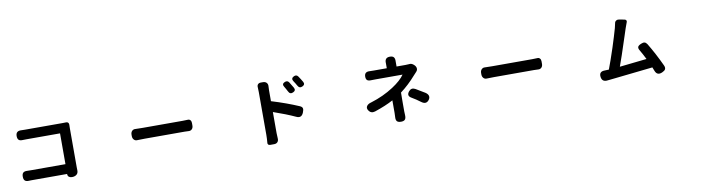

<svg xmlns="http://www.w3.org/2000/svg" viewBox="-28 -1586 9055 2434"><g transform="rotate(-10 4500.0 -369.0)"><path d="M761.7 15.6Q737.3 15.6 722.7 3.9Q706.1 -9.8 707 -32.2Q707 -33.2 707 -34.2H271.5Q263.7 -34.2 246.1 -34.2Q226.6 -33.2 216.8 -33.2Q180.7 -31.2 164.1 -46.4Q147.5 -61.5 147.5 -97.7Q147.5 -133.8 164.1 -148.4Q180.7 -163.1 216.8 -161.1Q233.4 -160.2 267.6 -160.2H708V-556.6H278.3Q243.2 -556.6 225.6 -555.7Q191.4 -553.7 175.8 -568.8Q160.2 -584 160.2 -618.2Q160.2 -685.5 232.4 -680.7Q249 -679.7 278.3 -679.7H518.6H759.8Q793.9 -679.7 810.5 -680.7Q824.2 -681.6 834 -670.9Q843.8 -660.2 842.8 -644.5Q842.8 -635.7 842.3 -618.7Q841.8 -601.6 841.8 -593.8V-97.7Q841.8 -71.3 842.8 -56.6Q843.8 -21.5 821.3 -2.9Q798.8 15.6 761.7 15.6Z M1597.7 -365.2V-382.8Q1597.7 -412.1 1614.7 -429.7Q1631.8 -447.3 1657.2 -445.3Q1719.7 -443.4 1752 -443.4H2265.6Q2291 -443.4 2332 -445.3Q2351.6 -447.3 2364.7 -433.6Q2377.9 -419.9 2377.9 -396.5V-363.3Q2377.9 -334 2361.3 -316.9Q2344.7 -299.8 2319.3 -301.8Q2284.2 -303.7 2265.6 -303.7H2008.8H1752Q1716.8 -303.7 1656.2 -301.8Q1631.8 -299.8 1614.7 -317.9Q1597.7 -335.9 1597.7 -365.2Z M3305.7 49.8Q3290 49.8 3281.7 40.5Q3273.4 31.2 3275.4 17.6Q3280.3 -38.1 3280.3 -83V-633.8Q3280.3 -651.4 3278.3 -694.3Q3275.4 -719.7 3288.6 -734.4Q3301.8 -749 3326.2 -749H3353.5Q3383.8 -749 3400.4 -731Q3417 -712.9 3414.1 -684.6Q3412.1 -651.4 3412.1 -633.8V-494.1Q3604.5 -435.5 3762.7 -367.2Q3792 -354.5 3795.9 -334Q3799.8 -316.4 3786.1 -282.2Q3757.8 -211.9 3692.4 -244.1Q3576.2 -297.9 3412.1 -354.5V-83Q3412.1 -57.6 3415 -17.6Q3418 13.7 3402.3 31.7Q3386.7 49.8 3357.4 49.8H3345.7ZM3645.5 -580.1Q3633.8 -603.5 3627 -614.3Q3623 -621.1 3615.2 -634.8Q3612.3 -639.6 3610.4 -642.6Q3582 -684.6 3627 -703.1Q3662.1 -717.8 3681.6 -688.5Q3682.6 -686.5 3685.5 -682.6Q3713.9 -636.7 3727.5 -613.3Q3750 -573.2 3707 -554.7Q3666 -536.1 3645.5 -580.1ZM3775.4 -630.9Q3765.6 -650.4 3754.9 -666Q3751 -671.9 3743.2 -683.6Q3740.2 -688.5 3738.3 -691.4Q3709 -733.4 3753.9 -754.9Q3788.1 -770.5 3808.6 -741.2Q3835 -703.1 3856.4 -665.5Q3877.9 -627.9 3837.4 -608.9Q3796.9 -589.8 3775.4 -630.9Z M4992.2 48.8Q4954.1 48.8 4939.5 31.7Q4924.8 14.6 4927.7 -23.4Q4929.7 -58.6 4929.7 -74.2V-237.3Q4831.1 -183.6 4689.5 -136.7Q4635.7 -120.1 4606.4 -165Q4585 -197.3 4603.5 -223.6Q4620.1 -248 4663.1 -258.8Q4822.3 -307.6 4953.1 -392.6Q5065.4 -465.8 5113.3 -536.1H4940.4H4767.6Q4729.5 -536.1 4708 -535.2Q4674.8 -533.2 4658.7 -546.4Q4642.6 -559.6 4642.6 -592.8Q4642.6 -656.2 4711.9 -651.4Q4731.4 -650.4 4765.6 -650.4H4930.7V-700.2Q4930.7 -707 4930.7 -712.9Q4924.8 -788.1 4994.1 -788.1Q5029.3 -788.1 5043.9 -770.5Q5058.6 -752.9 5056.6 -716.8Q5056.6 -709 5056.6 -700.2V-650.4H5170.9Q5187.5 -650.4 5216.8 -652.3Q5251 -659.2 5282.2 -627.9Q5302.7 -608.4 5305.7 -585Q5308.6 -560.5 5290 -541Q5264.6 -513.7 5254.9 -502.9Q5160.2 -394.5 5054.7 -315.4Q5054.7 -274.4 5053.7 -179.7Q5053.7 -102.5 5053.7 -74.2Q5053.7 -59.6 5055.7 -25.4Q5055.7 -23.4 5055.7 -22.5Q5057.6 14.6 5043 31.7Q5028.3 48.8 4992.2 48.8ZM5287.1 -153.3Q5262.7 -171.9 5229.5 -194.3Q5205.1 -210 5175.8 -227.5Q5114.3 -261.7 5160.2 -315.4Q5194.3 -355.5 5243.2 -328.1Q5313.5 -288.1 5360.4 -257.8Q5389.6 -238.3 5396.5 -213.9Q5403.3 -188.5 5383.8 -162.1Q5344.7 -110.4 5287.1 -153.3Z M6097.7 -365.2V-382.8Q6097.7 -412.1 6114.7 -429.7Q6131.8 -447.3 6157.2 -445.3Q6219.7 -443.4 6252 -443.4H6765.6Q6791 -443.4 6832 -445.3Q6851.6 -447.3 6864.7 -433.6Q6877.9 -419.9 6877.9 -396.5V-363.3Q6877.9 -334 6861.3 -316.9Q6844.7 -299.8 6819.3 -301.8Q6784.2 -303.7 6765.6 -303.7H6508.8H6252Q6216.8 -303.7 6156.2 -301.8Q6131.8 -299.8 6114.7 -317.9Q6097.7 -335.9 6097.7 -365.2Z M8267.6 -27.3Q8261.7 -43 8248 -76.2Q8099.6 -58.6 7700.2 -16.6Q7686.5 -15.6 7680.7 -14.6Q7668.9 -12.7 7662.1 -12.7Q7590.8 -2.9 7581.1 -68.4Q7569.3 -142.6 7647.5 -142.6Q7657.2 -143.6 7674.8 -143.6L7700.2 -144.5Q7737.3 -240.2 7793.9 -412.1Q7839.8 -554.7 7866.2 -648.4Q7877 -688.5 7880.9 -712.9Q7883.8 -731.4 7900.9 -741.7Q7918 -752 7940.4 -747.1L7964.8 -742.2L8005.9 -734.4Q8021.5 -731.4 8027.3 -721.2Q8033.2 -710.9 8028.3 -699.2Q8018.6 -676.8 8000 -621.1Q7992.2 -597.7 7968.8 -525.4Q7879.9 -252 7843.8 -156.2Q8045.9 -176.8 8193.4 -194.3Q8164.1 -253.9 8128.9 -314.5Q8109.4 -344.7 8117.2 -364.3Q8125 -381.8 8160.2 -396.5Q8187.5 -408.2 8205.1 -404.3Q8223.6 -399.4 8238.3 -377Q8320.3 -242.2 8398.4 -74.2Q8412.1 -43.9 8401.4 -24.4Q8392.6 -6.8 8359.4 7.8Q8293 37.1 8267.6 -27.3Z"/></g></svg>

Font: Bpmf GenSen Rounded B
Style: B
Weight: 700
Foundry: But Ko
Version: Version 1.320